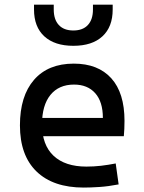

<svg xmlns="http://www.w3.org/2000/svg" viewBox="-20 -803 626 832"><path d="M342.8 9.8Q210.4 9.8 138.4 -59.8Q66.4 -129.4 66.4 -259.8Q66.4 -386.7 127.4 -457Q188.5 -527.3 299.8 -527.3Q404.8 -527.3 462.2 -463.9Q519.5 -400.4 519.5 -279.3Q519.5 -243.7 516.6 -212.9H153.3V-292H425.8Q425.8 -361.8 392.6 -399.2Q359.4 -436.5 300.8 -436.5Q234.9 -436.5 198.5 -391.6Q162.1 -346.7 162.1 -264.6Q162.1 -174.8 212.2 -127.9Q262.2 -81.1 354.5 -81.1Q386.7 -81.1 418 -84.7Q449.2 -88.4 481.4 -94.7L494.1 -3.9Q448.2 4.9 410.2 7.3Q372.1 9.8 342.8 9.8ZM297.9 -604.5Q216.8 -604.5 172.1 -645.5Q127.4 -686.5 127.4 -761.7V-782.7H212.9V-761.7Q212.9 -718.3 234.9 -694.6Q256.8 -670.9 297.9 -670.9Q338.9 -670.9 360.8 -694.6Q382.8 -718.3 382.8 -761.7V-782.7H468.3V-761.7Q468.3 -686.5 423.8 -645.5Q379.4 -604.5 297.9 -604.5Z"/></svg>

Font: Cascadia Mono PL
Style: Regular
Weight: 400
Monospace: yes
Designer: Aaron Bell
Foundry: Saja Typeworks
Version: Version 2102.003